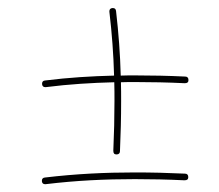

<svg xmlns="http://www.w3.org/2000/svg" viewBox="-20 -524 546 479"><path d="M85 -314C85.4 -309.1 88.4 -306.6 92.8 -306.6H94.2C152.8 -314 209 -317.4 265.1 -318.8C265.6 -303.7 265.6 -288.1 265.6 -272C265.6 -231.4 264.6 -189.9 262.7 -147.9C262.7 -141.6 265.1 -138.7 270.5 -138.7C276.4 -138.7 279.3 -141.6 279.3 -147C281.2 -189 282.2 -230.5 282.2 -272C282.2 -288.1 282.2 -303.7 281.7 -318.8C293 -319.3 304.7 -319.3 316.9 -319.3C357.4 -319.3 398.9 -318.4 440.9 -316.4C447.3 -316.4 450.2 -318.8 450.2 -324.2C450.2 -330.1 447.3 -333 441.9 -333C399.9 -335 358.4 -335.9 316.9 -335.9C304.7 -335.9 293 -335.9 281.2 -335.4C279.8 -388.7 275.9 -441.4 269.5 -496.6C269 -501.5 266.1 -503.9 261.7 -503.9H260.3C255.4 -503.4 252.9 -500.5 252.9 -496.1V-494.6C259.3 -440.4 263.2 -387.7 264.6 -335.4C208 -334 151.4 -330.6 92.3 -323.2C87.4 -322.8 85 -319.8 85 -315.4V-314ZM84.5 -71.8C85 -66.9 87.9 -64.5 92.3 -64.5H93.8C169.9 -73.7 242.7 -77.1 316.4 -77.1C356.9 -77.1 398.4 -76.2 440.4 -74.2C446.8 -74.2 449.7 -76.7 449.7 -82C449.7 -87.9 446.8 -90.8 441.4 -90.8C399.4 -92.8 357.9 -93.8 316.4 -93.8C241.7 -93.8 169.4 -90.3 91.8 -81.1C86.9 -80.6 84.5 -77.6 84.5 -73.2V-71.8Z"/></svg>

Font: Mikhak Thin
Style: Regular
Weight: 100
Designer: Amin Abedi
Version: Version 3.2